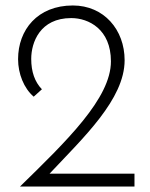

<svg xmlns="http://www.w3.org/2000/svg" viewBox="-20 -681 547 701"><path d="M161 -47C285 -179 435 -319 435 -461C435 -573 359 -661 246 -661C117 -661 46 -572 46 -465C46 -412 67 -359 103 -328L133 -355C107 -382 94 -419 94 -466C94 -526 126 -615 240 -615C304 -615 385 -574 385 -457C385 -322 223 -166 53 0H471V-47Z"/></svg>

Font: Sulaf Light
Style: Regular
Weight: 300
Designer: Bandar Raffah (Arabic) and Santiago Orozco (Latin)
Foundry: Caramella and Typemade
Version: Version 1.005;PS 001.005;hotconv 1.0.88;makeotf.lib2.5.64775